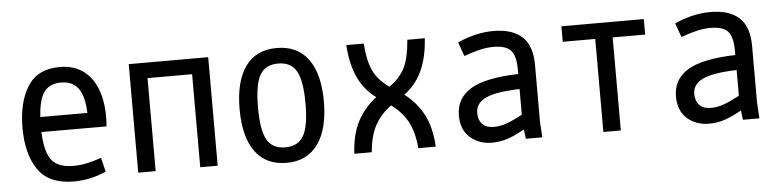

<svg xmlns="http://www.w3.org/2000/svg" viewBox="-36 -604 3134 771"><g transform="rotate(-5 1531.0 -218.5)"><path d="M236.3 12.7Q135.7 12.7 92.3 -50.3Q48.8 -113.3 48.8 -218.8Q48.8 -323.2 89.4 -386.7Q129.9 -450.2 218.8 -450.2Q277.3 -450.2 316.9 -419.4Q356.4 -388.7 374 -331.5Q391.6 -274.4 385.7 -196.3H123Q125 -141.6 137.2 -109.9Q149.4 -78.1 173.8 -64Q198.2 -49.8 240.2 -49.8Q267.6 -49.8 294.4 -55.7Q321.3 -61.5 352.5 -72.3L366.2 -15.6Q302.7 12.7 236.3 12.7ZM313.5 -256.8Q311.5 -324.2 288.1 -356Q264.6 -387.7 218.8 -387.7Q172.9 -387.7 150.4 -357.4Q127.9 -327.1 124 -256.8Z M746.1 0V-375H566.4V0H496.1V-437.5H816.4V0Z M1093.8 12.7Q1010.7 12.7 967.3 -46.9Q923.8 -106.4 923.8 -218.3Q923.8 -330.1 966.8 -390.1Q1009.8 -450.2 1093.8 -450.2Q1176.8 -450.2 1220.2 -390.6Q1263.7 -331.1 1263.7 -219.7Q1263.7 -108.4 1219.7 -47.9Q1175.8 12.7 1093.8 12.7ZM1093.8 -49.8Q1145.5 -49.8 1167.5 -88.4Q1189.5 -127 1189.5 -218.3Q1189.5 -309.6 1167.5 -348.6Q1145.5 -387.7 1093.8 -387.7Q1042 -387.7 1020 -349.1Q998 -310.5 998 -218.8Q998 -127 1020 -88.4Q1042 -49.8 1093.8 -49.8Z M1367.2 0Q1371.1 -76.2 1397.9 -128.4Q1424.8 -180.7 1474.6 -218.8Q1427.7 -252.9 1402.8 -306.6Q1377.9 -360.4 1373 -437.5H1443.4Q1447.3 -386.7 1457 -354.5Q1466.8 -322.3 1484.4 -299.3Q1502 -276.4 1531.2 -255.9Q1575.2 -287.1 1594.2 -325.7Q1613.3 -364.3 1619.1 -437.5H1689.5Q1684.6 -360.4 1659.7 -306.6Q1634.8 -252.9 1587.9 -218.8Q1637.7 -180.7 1664.6 -128.4Q1691.4 -76.2 1695.3 0H1625Q1620.1 -62.5 1598.1 -105Q1576.2 -147.5 1531.2 -180.7Q1486.3 -147.5 1464.4 -105Q1442.4 -62.5 1437.5 0Z M1921.9 3.9Q1870.1 3.9 1834.5 -27.3Q1798.8 -58.6 1798.8 -116.2Q1798.8 -185.5 1857.9 -221.7Q1917 -257.8 2050.8 -261.7V-278.3Q2050.8 -335 2030.8 -356.9Q2010.7 -378.9 1960.9 -378.9Q1933.6 -378.9 1903.3 -371.6Q1873 -364.3 1841.8 -352.5L1821.3 -409.2Q1895.5 -442.4 1965.8 -442.4Q2042 -442.4 2081.5 -406.2Q2121.1 -370.1 2121.1 -292V-62.5L2125 0H2058.6L2053.7 -38.1Q2020.5 -18.6 1988.8 -7.3Q1957 3.9 1921.9 3.9ZM1936.5 -58.6Q1961.9 -58.6 1989.3 -68.8Q2016.6 -79.1 2050.8 -97.7V-201.2Q1954.1 -198.2 1913.6 -178.7Q1873 -159.2 1873 -120.1Q1873 -91.8 1888.7 -75.2Q1904.3 -58.6 1936.5 -58.6Z M2441.4 -375V0H2371.1V-375H2240.2V-437.5H2572.3V-375Z M2796.9 3.9Q2745.1 3.9 2709.5 -27.3Q2673.8 -58.6 2673.8 -116.2Q2673.8 -185.5 2732.9 -221.7Q2792 -257.8 2925.8 -261.7V-278.3Q2925.8 -335 2905.8 -356.9Q2885.7 -378.9 2835.9 -378.9Q2808.6 -378.9 2778.3 -371.6Q2748 -364.3 2716.8 -352.5L2696.3 -409.2Q2770.5 -442.4 2840.8 -442.4Q2917 -442.4 2956.5 -406.2Q2996.1 -370.1 2996.1 -292V-62.5L3000 0H2933.6L2928.7 -38.1Q2895.5 -18.6 2863.8 -7.3Q2832 3.9 2796.9 3.9ZM2811.5 -58.6Q2836.9 -58.6 2864.3 -68.8Q2891.6 -79.1 2925.8 -97.7V-201.2Q2829.1 -198.2 2788.6 -178.7Q2748 -159.2 2748 -120.1Q2748 -91.8 2763.7 -75.2Q2779.3 -58.6 2811.5 -58.6Z"/></g></svg>

Font: Sudo Variable
Style: Regular
Weight: 400
Monospace: yes
Designer: Jens Kutilek
Foundry: Jens Kutilek
Version: Version 0.040